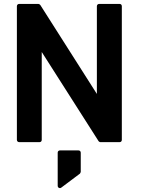

<svg xmlns="http://www.w3.org/2000/svg" viewBox="-20 -731 724 988"><path d="M79.1 0.5Q73.7 0.5 70.3 -2.9Q66.9 -6.3 66.9 -11.2V-699.2Q66.9 -704.1 70.3 -707.5Q73.7 -710.9 79.1 -710.9H177.7Q179.7 -710.9 183.1 -709Q186.5 -707 187.5 -705.1L478.5 -247.6V-699.2Q478.5 -704.1 481.9 -707.5Q485.4 -710.9 490.7 -710.9H595.2Q600.6 -710.9 603.8 -707.5Q606.9 -704.1 606.9 -699.2V-11.2Q606.9 -6.3 603.8 -2.9Q600.6 0.5 595.2 0.5H496.6Q494.1 0.5 491 -1.5Q487.8 -3.4 486.8 -5.4L194.8 -463.4V-11.2Q194.8 -6.3 191.7 -2.9Q188.5 0.5 183.1 0.5ZM295.4 234.4Q289.1 238.8 283 235.6Q276.9 232.4 276.9 224.6V54.7Q276.9 49.8 280 46.4Q283.2 43 288.6 43H383.8Q389.2 43 392.3 46.4Q395.5 49.8 395.5 54.7V152.8Q395.5 155.3 393.8 158.4Q392.1 161.6 391.1 162.6Z"/></svg>

Font: Alte DIN 1451 Mittelschrift
Style: Bold
Weight: 700
Designer: Peter Wiegel
Foundry: Peter Wiegel
Version: Version 1.003